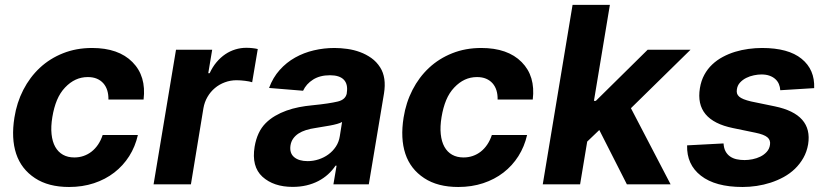

<svg xmlns="http://www.w3.org/2000/svg" viewBox="-20 -747 3348 778"><path d="M38.4 -270.6Q47.9 -331.3 74.4 -382.8Q100.9 -434.3 141.3 -472.1Q181.8 -509.9 235.4 -531.2Q289.1 -552.6 353 -552.6Q460.2 -552.6 516.7 -495.4Q573.2 -438.6 561.8 -343.8H419.4Q419.7 -364 414.6 -380.7Q409.4 -397.4 398.8 -409.4Q388.1 -421.5 372.5 -428.1Q356.9 -434.7 335.9 -434.7Q309.3 -434.7 286.6 -424.2Q263.8 -413.7 243.6 -392.4Q223.4 -371.1 210.9 -341.3Q198.5 -311.4 192.1 -272.7Q185.7 -234 188.9 -203.5Q192.1 -172.9 203.8 -152Q215.6 -131 235.1 -120Q254.6 -109 281.2 -109Q301.1 -109 318.7 -115.1Q336.3 -121.1 351.2 -132.8Q366.1 -144.5 377.5 -161.4Q388.8 -178.3 396 -199.9H538.7Q528.1 -153.1 503.6 -114.3Q479 -75.6 443 -47.8Q407 -19.9 360.6 -4.6Q314.3 10.7 259.9 10.7Q176.1 10.7 121.8 -25.2Q66.1 -61.8 45.5 -123.9Q24.9 -186.1 38.4 -270.6Z M602.3 0 693.2 -545.5H839.8L823.9 -450.3H829.5Q841.3 -475.9 857.4 -495Q873.6 -514.2 892.8 -527.2Q911.9 -540.1 933.6 -546.7Q955.3 -553.3 978 -553.3Q991.1 -553.3 1002.7 -552Q1014.2 -550.8 1024.5 -548.3L1001.8 -413.7Q997.2 -415.5 989.7 -416.9Q982.2 -418.3 973.7 -419.4Q965.2 -420.5 956.1 -421.2Q947.1 -421.9 938.9 -421.9Q913.7 -421.9 891.2 -413.5Q868.6 -405.2 850.7 -390.1Q832.7 -375 820.7 -354.2Q808.6 -333.5 804.3 -308.6L753.6 0Z M1011.7 -152.3Q1022 -213.4 1056.5 -247.9Q1073.5 -264.9 1095 -277.5Q1116.5 -290.1 1140.8 -298.8Q1165.1 -307.5 1191.4 -312.7Q1217.7 -317.8 1244.7 -320.3Q1281.2 -323.9 1306.8 -327.8Q1332.4 -331.7 1348.7 -335.6Q1380.7 -343.4 1385.3 -369.3V-371.4Q1390.6 -405.9 1373.2 -424Q1355.8 -442.1 1317.1 -442.1Q1276.3 -442.1 1248.6 -424.5Q1220.9 -407 1208.1 -379.3L1070.3 -390.6Q1085.9 -432.9 1113.3 -463.4Q1140.6 -494 1175.8 -513.7Q1210.9 -533.4 1251.8 -543Q1292.6 -552.6 1335.2 -552.6Q1360.8 -552.6 1387.4 -548.8Q1414.1 -545.1 1438.7 -536Q1463.4 -527 1484.7 -511.9Q1506 -496.8 1520.6 -473.7Q1546.5 -432.9 1535.9 -367.9L1474.4 0H1331L1343.8 -75.6H1339.5Q1326.7 -56.5 1309.3 -40.7Q1291.9 -24.9 1270.1 -13.5Q1248.2 -2.1 1222.1 4.1Q1196 10.3 1165.8 10.3Q1088.8 10.3 1043.3 -30.9Q998.6 -72.1 1011.7 -152.3ZM1226.6 -94.1Q1249.3 -94.1 1271.1 -101.2Q1293 -108.3 1310.7 -121.3Q1328.5 -134.2 1340.9 -152.9Q1353.3 -171.5 1356.9 -195L1366.1 -252.8Q1359.4 -248.6 1346.1 -244.9Q1332.7 -241.1 1317.1 -238.3Q1301.5 -235.4 1285.7 -233Q1269.9 -230.5 1257.8 -228.3Q1237.6 -225.5 1220.2 -220Q1202.8 -214.5 1189.6 -206Q1176.5 -197.4 1168 -185.4Q1159.4 -173.3 1157 -157.3Q1152.7 -126.4 1171.9 -110.3Q1191.1 -94.1 1226.6 -94.1Z M1615.4 -270.6Q1625 -331.3 1651.5 -382.8Q1677.9 -434.3 1718.4 -472.1Q1758.9 -509.9 1812.5 -531.2Q1866.1 -552.6 1930 -552.6Q2037.3 -552.6 2093.8 -495.4Q2150.2 -438.6 2138.8 -343.8H1996.4Q1996.8 -364 1991.7 -380.7Q1986.5 -397.4 1975.9 -409.4Q1965.2 -421.5 1949.6 -428.1Q1933.9 -434.7 1913 -434.7Q1886.4 -434.7 1863.6 -424.2Q1840.9 -413.7 1820.7 -392.4Q1800.4 -371.1 1788 -341.3Q1775.6 -311.4 1769.2 -272.7Q1762.8 -234 1766 -203.5Q1769.2 -172.9 1780.9 -152Q1792.6 -131 1812.1 -120Q1831.7 -109 1858.3 -109Q1878.2 -109 1895.8 -115.1Q1913.4 -121.1 1928.3 -132.8Q1943.2 -144.5 1954.5 -161.4Q1965.9 -178.3 1973 -199.9H2115.8Q2105.1 -153.1 2080.6 -114.3Q2056.1 -75.6 2020.1 -47.8Q1984 -19.9 1937.7 -4.6Q1891.3 10.7 1837 10.7Q1753.2 10.7 1698.9 -25.2Q1643.1 -61.8 1622.5 -123.9Q1601.9 -186.1 1615.4 -270.6Z M2300.1 -727.3H2451.3L2386.7 -338.4H2394.5L2604.4 -545.5H2778.1L2536.6 -308.6L2697.4 0H2520.2L2408.4 -220.2L2359.4 -173.3L2330.6 0H2179.3Z M2764.2 -158 2911.9 -165.8Q2913 -146.7 2919.9 -133.9Q2926.8 -121.1 2938.2 -113.1Q2949.6 -105.1 2964.7 -101.7Q2979.8 -98.4 2997.2 -98.4Q3012.1 -98.4 3029.1 -101.7Q3046.2 -105.1 3061.1 -112.4Q3076 -119.7 3086.8 -131.6Q3097.7 -143.5 3100.1 -160.5Q3103 -179.3 3089.5 -190.7Q3076 -202.1 3041.2 -209.2L2950.3 -228Q2794.7 -259.6 2816.1 -389.9Q2821 -420.1 2834 -443.9Q2846.9 -467.7 2865.9 -485.6Q2884.9 -503.6 2908.7 -516.3Q2932.5 -529.1 2958.8 -537.1Q2985.1 -545.1 3013 -548.8Q3040.8 -552.6 3067.8 -552.6Q3174.4 -552.6 3228 -508.9Q3282 -465.2 3279.1 -389.9L3141.7 -381.4Q3141 -394.9 3136 -406.6Q3131 -418.3 3121.4 -426.8Q3111.9 -435.4 3098 -440.3Q3084.2 -445.3 3065.3 -445.3Q3051.5 -445.3 3035 -441.9Q3018.5 -438.6 3003.9 -431.3Q2989.3 -424 2978.7 -412.5Q2968 -400.9 2965.9 -384.6Q2964.5 -375.7 2966.4 -368.6Q2968.4 -361.5 2975 -355.6Q2981.5 -349.8 2993.4 -345Q3005.3 -340.2 3023.4 -335.9L3119.3 -316.1Q3274.1 -284.1 3254.6 -162.3Q3249.3 -131.7 3235.3 -107.1Q3221.2 -82.4 3201.2 -63Q3181.1 -43.7 3155.9 -29.8Q3130.7 -16 3102.8 -6.9Q3074.9 2.1 3046 6.4Q3017 10.7 2989 10.7Q2878.6 10.7 2820 -35.2Q2762.1 -80.3 2764.2 -158Z"/></svg>

Font: Inter P
Style: Bold Italic
Weight: 700
Italic angle: 9.39999°
Designer: Rasmus Andersson
Foundry: rsms
Version: Version 3.018;git-588b23468